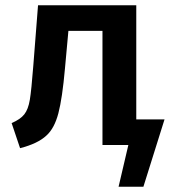

<svg xmlns="http://www.w3.org/2000/svg" viewBox="-20 -549 643 727"><path d="M523 158H429L466 0H368V-432H239L226 -290Q216 -177 201 -120Q186 -63 156 -36Q123 -5 56 12L24 -83Q57 -97 72 -116Q87 -135 93 -171.5Q99 -208 106 -299L124 -529H496V-97H603Z"/></svg>

Font: Trujillo Medium
Style: Regular
Weight: 500
Designer: Fira Sans original fonts by bBox Type GmbH, Carrois Corporate GbR, & Edenspiekermann AG / Changes by Cristiano Sobral
Foundry: Fira Sans original fonts by bBox Type GmbH, Carrois Corporate GbR, & Edenspiekermann AG / Changes by Cristiano Sobral
Version: Version 4.301;October 17, 2021;FontCreator 14.0.0.2814 64-bi